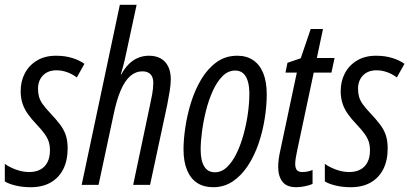

<svg xmlns="http://www.w3.org/2000/svg" viewBox="-32 -780 1726 810"><path d="M97.7 9.8Q63 9.8 33.7 2.7Q4.4 -4.4 -11.7 -14.6V-88.9Q6.3 -75.2 34.9 -64.7Q63.5 -54.2 90.3 -54.2Q118.7 -54.2 138.2 -64.7Q157.7 -75.2 168.2 -95.7Q178.7 -116.2 178.7 -145.5Q178.7 -165.5 173.8 -181.4Q168.9 -197.3 156.5 -214.8Q144 -232.4 121.6 -255.9Q100.6 -277.8 85.7 -298.8Q70.8 -319.8 63 -343.3Q55.2 -366.7 55.2 -395.5Q55.2 -437.5 73 -471.2Q90.8 -504.9 124.3 -524.9Q157.7 -544.9 204.6 -544.9Q242.2 -544.9 272.7 -535.4Q303.2 -525.9 324.2 -510.7L292 -453.1Q273.9 -467.3 251.7 -475.3Q229.5 -483.4 206.1 -483.4Q170.4 -483.4 149.4 -461.9Q128.4 -440.4 128.4 -405.3Q128.4 -386.7 132.8 -371.3Q137.2 -356 148.4 -340.1Q159.7 -324.2 179.2 -303.7Q205.1 -276.4 221.4 -254.6Q237.8 -232.9 245.6 -209.5Q253.4 -186 253.4 -152.8Q253.4 -103.5 235.1 -66.9Q216.8 -30.3 182.1 -10.3Q147.5 9.8 97.7 9.8Z M312.5 0 473.6 -759.8H544.4L500.5 -556.2Q497.6 -541.5 493.9 -526.1Q490.2 -510.7 486.1 -495.6Q481.9 -480.5 477.5 -465.8H479.5Q493.7 -491.7 511.2 -509.3Q528.8 -526.9 550.3 -535.9Q571.8 -544.9 596.7 -544.9Q625 -544.9 645.5 -533.7Q666 -522.5 677.2 -500.2Q688.5 -478 688.5 -445.3Q688.5 -424.3 683.6 -394Q678.7 -363.8 673.3 -336.9L601.1 0H529.8L599.1 -328.6Q605 -355 609.9 -381.6Q614.7 -408.2 614.7 -431.2Q614.7 -454.1 603 -466.6Q591.3 -479 568.8 -479Q540.5 -479 517.8 -459.5Q495.1 -439.9 477.5 -399.4Q460 -358.9 446.8 -294.9L383.8 0Z M867.2 9.8Q827.6 9.8 799.8 -8.3Q772 -26.4 757.1 -62.3Q742.2 -98.1 742.2 -150.4Q742.2 -190.4 749.8 -242.2Q757.3 -293.9 773.7 -346.9Q790 -399.9 816.7 -444.8Q843.3 -489.7 881.1 -517.3Q918.9 -544.9 969.2 -544.9Q1008.3 -544.9 1036.1 -526.1Q1064 -507.3 1078.6 -471.2Q1093.3 -435.1 1093.3 -382.3Q1093.3 -333.5 1084.7 -279.3Q1076.2 -225.1 1058.6 -173.8Q1041 -122.6 1013.9 -81.1Q986.8 -39.6 950.2 -14.9Q913.6 9.8 867.2 9.8ZM874.5 -53.2Q902.8 -53.2 925.8 -75.2Q948.7 -97.2 966.3 -133.5Q983.9 -169.9 995.8 -213.9Q1007.8 -257.8 1013.9 -302.2Q1020 -346.7 1020 -384.3Q1020 -415.5 1013.4 -437.5Q1006.8 -459.5 993.7 -470.9Q980.5 -482.4 960.4 -482.4Q930.2 -482.4 906.5 -458.5Q882.8 -434.6 865.5 -396Q848.1 -357.4 836.9 -312.5Q825.7 -267.6 820.1 -224.4Q814.5 -181.2 814.5 -149.4Q814.5 -102.5 829.6 -77.9Q844.7 -53.2 874.5 -53.2Z M1217.8 9.8Q1177.7 9.8 1159.7 -13.2Q1141.6 -36.1 1141.6 -77.1Q1141.6 -91.3 1144 -109.9Q1146.5 -128.4 1151.4 -149.4L1220.2 -473.6H1172.4L1180.7 -515.1L1236.8 -534.2L1278.8 -657.7H1330.6L1304.7 -535.2H1379.4L1366.2 -473.6H1291.5L1221.7 -145Q1218.3 -128.4 1215.8 -113.8Q1213.4 -99.1 1213.4 -88.9Q1213.4 -71.3 1220.2 -62.7Q1227.1 -54.2 1243.7 -54.2Q1253.4 -54.2 1265.1 -56.4Q1276.9 -58.6 1286.6 -63V-3.9Q1271.5 2.4 1252.4 6.1Q1233.4 9.8 1217.8 9.8Z M1447.8 9.8Q1413.1 9.8 1383.8 2.7Q1354.5 -4.4 1338.4 -14.6V-88.9Q1356.4 -75.2 1385 -64.7Q1413.6 -54.2 1440.4 -54.2Q1468.8 -54.2 1488.3 -64.7Q1507.8 -75.2 1518.3 -95.7Q1528.8 -116.2 1528.8 -145.5Q1528.8 -165.5 1523.9 -181.4Q1519 -197.3 1506.6 -214.8Q1494.1 -232.4 1471.7 -255.9Q1450.7 -277.8 1435.8 -298.8Q1420.9 -319.8 1413.1 -343.3Q1405.3 -366.7 1405.3 -395.5Q1405.3 -437.5 1423.1 -471.2Q1440.9 -504.9 1474.4 -524.9Q1507.8 -544.9 1554.7 -544.9Q1592.3 -544.9 1622.8 -535.4Q1653.3 -525.9 1674.3 -510.7L1642.1 -453.1Q1624 -467.3 1601.8 -475.3Q1579.6 -483.4 1556.2 -483.4Q1520.5 -483.4 1499.5 -461.9Q1478.5 -440.4 1478.5 -405.3Q1478.5 -386.7 1482.9 -371.3Q1487.3 -356 1498.5 -340.1Q1509.8 -324.2 1529.3 -303.7Q1555.2 -276.4 1571.5 -254.6Q1587.9 -232.9 1595.7 -209.5Q1603.5 -186 1603.5 -152.8Q1603.5 -103.5 1585.2 -66.9Q1566.9 -30.3 1532.2 -10.3Q1497.6 9.8 1447.8 9.8Z"/></svg>

Font: Open Sans Condensed
Style: Italic
Weight: 400
Width: 3
Italic angle: -12°
Designer: Monotype Design Team
Foundry: Monotype Imaging Inc.
Version: Version 3.000